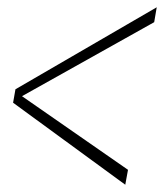

<svg xmlns="http://www.w3.org/2000/svg" viewBox="-20 -507 451 528"><path d="M324.5 1 16 -224.5 22.5 -261.5 411 -487 404 -446 40.5 -242.5 332 -40Z"/></svg>

Font: Anybody ExtraExpanded ExtraLight
Style: Italic
Weight: 200
Width: 8
Italic angle: -10°
Designer: Tyler Finck
Foundry: Etcetera Type Company
Version: Version 1.010; ttfautohint (v1.8.3) -l 8 -r 50 -G 200 -x 14 